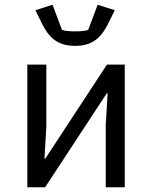

<svg xmlns="http://www.w3.org/2000/svg" viewBox="-20 -788 640 808"><path d="M95 0H170L429 -395H433L425 -263V0H505V-516H430L171 -121H167L175 -253V-516H95ZM296 -595C364 -595 403 -624 435 -688L463 -745L391 -768L351 -662C337 -657 312 -656 296 -656C280 -656 255 -657 241 -662L201 -768L129 -745L157 -688C189 -624 228 -595 296 -595Z"/></svg>

Font: IBM Plex Mono
Style: Regular
Weight: 400
Monospace: yes
Designer: Mike Abbink, Paul van der Laan, Pieter van Rosmalen
Foundry: Bold Monday
Version: Version 2.004